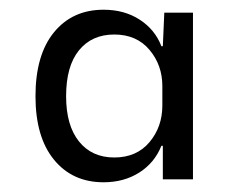

<svg xmlns="http://www.w3.org/2000/svg" viewBox="-20 -756 493 395"><path d="M193 -381Q129 -381 91 -427.5Q53 -474 53 -558Q53 -643 91 -689.5Q129 -736 193 -736Q236 -736 267.5 -715.5Q299 -695 312 -661H315L318 -730H377V-387H315V-456H312Q298 -421 266.5 -401Q235 -381 193 -381ZM314 -539V-579Q314 -622 287.5 -653.5Q261 -685 215 -685Q169 -685 142.5 -652.5Q116 -620 116 -558Q116 -498 142.5 -465Q169 -432 215 -432Q261 -432 287.5 -463.5Q314 -495 314 -539Z"/></svg>

Font: Mona Sans
Style: Regular
Weight: 400
Designer: Deni Anggara
Foundry: GitHub
Version: Version 2.000;Glyphs 3.2.3 (3260)